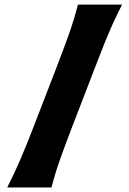

<svg xmlns="http://www.w3.org/2000/svg" viewBox="-20 -821 566 841"><path d="M11.7 0Q43.5 -62.5 68.6 -121.1Q93.8 -179.7 123.5 -256.3L231 -534.7Q261.7 -614.3 283.2 -675Q304.7 -735.8 321.3 -800.8H514.6Q492.7 -757.8 474.1 -716.8Q455.6 -675.8 437.7 -631.3Q419.9 -586.9 398.9 -532.2L292.5 -256.3Q263.2 -179.7 242.4 -121.1Q221.7 -62.5 205.6 0Z"/></svg>

Font: Pinar DS4-Bold
Style: Regular
Weight: 700
Designer: Amin Abedi
Version: Version 2.000